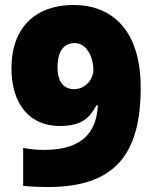

<svg xmlns="http://www.w3.org/2000/svg" viewBox="-20 -741 618 771"><path d="M173 10C447 10 545 -128 545 -389C545 -623 427 -721 275 -721C120 -721 26 -627 26 -468C26 -320 101 -235 220 -235C311 -235 341 -270 367 -318H373C368 -223 324 -139 157 -139C127 -139 101 -142 73 -147V5C100 9 144 10 173 10ZM278 -383C233 -383 211 -416 211 -470C211 -539 239 -568 280 -568C329 -568 355 -510 355 -461C355 -424 324 -383 278 -383Z"/></svg>

Font: Noto Sans Bengali Black
Style: Regular
Weight: 900
Designer: Jelle Bosma - Monotype Design Team
Foundry: Monotype Imaging Inc.
Version: Version 2.003